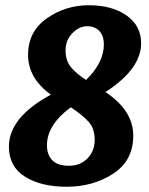

<svg xmlns="http://www.w3.org/2000/svg" viewBox="-20 -702 568 732"><path d="M174 -341Q87 -404 87 -493Q87 -582 158.5 -632Q230 -682 318.5 -682Q407 -682 462.5 -643Q518 -604 518 -537Q518 -439 382 -351Q488 -281 488 -185Q488 -89 411 -39.5Q334 10 235 10Q136 10 75 -28.5Q14 -67 14 -143Q14 -255 174 -341ZM159 -148Q159 -112 179.5 -91Q200 -70 243 -70Q286 -70 313.5 -98Q341 -126 341 -169Q341 -212 318 -237.5Q295 -263 250 -293Q159 -226 159 -148ZM376 -533Q376 -565 359 -583.5Q342 -602 312 -602Q282 -602 256 -575.5Q230 -549 230 -510Q230 -471 250 -446.5Q270 -422 308 -397Q376 -463 376 -533Z"/></svg>

Font: Andada
Style: Bold Italic
Weight: 700
Italic angle: -8.29999°
Designer: Carolina Giovagnoli
Foundry: Carolina Giovagnoli
Version: Version 1.003